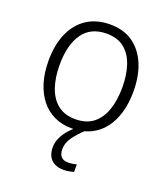

<svg xmlns="http://www.w3.org/2000/svg" viewBox="-139 -640 834 956"><g transform="rotate(20 278.0 -162.0)"><path d="M503 -267Q503 -204 488 -153.5Q473 -103 444.5 -66.5Q416 -30 373.5 -10Q331 10 276 10Q225 10 183.5 -9.5Q142 -29 113 -65.5Q84 -102 68.5 -153Q53 -204 53 -267Q53 -353 80.5 -414.5Q108 -476 159 -509Q210 -542 281 -542Q353 -542 402 -507.5Q451 -473 477 -411.5Q503 -350 503 -267ZM112 -267Q112 -199 130 -147.5Q148 -96 184.5 -67.5Q221 -39 277 -39Q335 -39 371.5 -67.5Q408 -96 426 -147.5Q444 -199 444 -267Q444 -333 427 -384Q410 -435 374 -464Q338 -493 280 -493Q196 -493 154 -433Q112 -373 112 -267ZM268 123Q268 149 280.5 162.5Q293 176 316 176Q331 176 342.5 174Q354 172 362 170V210Q351 213 338 215.5Q325 218 308 218Q281 218 261 208Q241 198 230.5 178Q220 158 220 130Q220 104 232 78.5Q244 53 265 30Q286 7 311 -13L343 0Q312 29 290 59Q268 89 268 123Z"/></g></svg>

Font: Noto Sans Display Light
Style: Regular
Weight: 300
Designer: Monotype Design Team
Foundry: Monotype Imaging Inc.
Version: Version 2.003